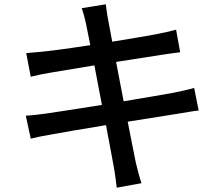

<svg xmlns="http://www.w3.org/2000/svg" viewBox="-20 -820 1040 893"><path d="M380 -710C383 -696 390 -660 400 -610C301 -595 202 -580 102 -573L123 -463C155 -471 179 -476 209 -481C244 -487 327 -501 419 -516C430 -458 442 -394 454 -332C346 -315 244 -299 195 -292C167 -288 125 -283 100 -282L123 -175C145 -181 175 -187 216 -194C263 -203 364 -220 473 -238C490 -145 505 -70 509 -45C515 -15 518 17 523 53L638 32C628 2 619 -33 612 -62C606 -89 592 -164 574 -254C667 -269 755 -283 807 -291C845 -297 881 -304 904 -306L883 -411C860 -404 827 -397 789 -389C741 -380 652 -365 555 -349C543 -411 531 -475 520 -532C610 -546 694 -559 738 -566C766 -570 800 -575 818 -577L799 -682C779 -676 748 -669 717 -663C678 -655 593 -641 502 -626C492 -678 485 -716 483 -728C478 -750 475 -781 472 -800L360 -782C368 -760 374 -737 380 -710Z"/></svg>

Font: DAIFUKU Sans JP Medium
Style: Regular
Weight: 500
Designer: Original font ‘Source Han Sans JP’ : Ryoko NISHIZUKA  (kana, bopomofo & ideographs); Paul D. Hunt (Latin, Greek & Cyrill
Foundry: Daifuku
Version: Version 1.000